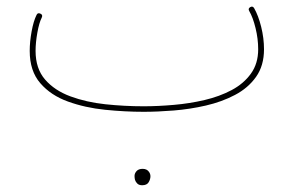

<svg xmlns="http://www.w3.org/2000/svg" viewBox="-20 -335 910 577"><path d="M69.3 -182.1Q69.3 -209.5 75 -240.5Q80.6 -271.5 89.8 -290Q93.3 -297.9 101.6 -293.9Q109.4 -290.5 105.5 -282.2Q97.7 -267.1 92.3 -237.1Q86.9 -207 86.9 -182.1Q86.9 -128.9 115.5 -95.9Q144 -63 191.7 -45.4Q239.3 -27.8 296.6 -21.7Q354 -15.6 411.6 -15.6Q454.6 -15.6 502.2 -19.8Q549.8 -23.9 594.7 -34.4Q639.6 -44.9 676 -64.2Q712.4 -83.5 734.1 -113.8Q755.9 -144 755.9 -187Q755.9 -218.3 748 -250.5Q740.2 -282.7 729 -301.8Q724.6 -309.1 731.9 -313.5Q739.3 -317.9 743.7 -310.5Q756.3 -288.6 764.9 -254.4Q773.4 -220.2 773.4 -187Q773.4 -137.7 749.5 -104Q725.6 -70.3 686 -49.6Q646.5 -28.8 598.6 -17.8Q550.8 -6.8 502 -2.9Q453.1 1 411.6 1Q355.5 1 295.7 -5.1Q235.8 -11.2 184.3 -29.8Q132.8 -48.3 101.1 -85Q69.3 -121.6 69.3 -182.1ZM384.3 193.8Q384.3 186 390.4 179.2Q396.5 172.4 408.7 172.4Q421.9 172.4 428.2 182.1Q432.1 188 432.1 194.8Q432.1 203.6 426.8 212.6Q421.4 221.7 407.2 221.7Q397.9 221.7 392.8 216.8Q387.7 211.9 385.7 205.6Q384.3 200.2 384.3 193.8Z"/></svg>

Font: Mikhak-DS2-FD Thin
Style: Regular
Weight: 100
Designer: Amin Abedi
Version: Version 3.2